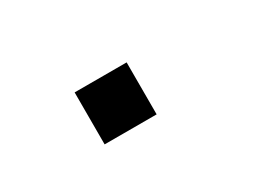

<svg xmlns="http://www.w3.org/2000/svg" viewBox="-24 -516 716 533"><g transform="rotate(-30 333.5 -249.5)"><path d="M208.3 -333.3H375V-166.7H208.3Z"/></g></svg>

Font: 0xA000-Pixelated-Mono
Style: Pixelated-Mono
Weight: 400
Version: Version 0.1